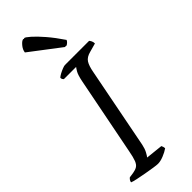

<svg xmlns="http://www.w3.org/2000/svg" viewBox="-318 -974 996 996"><g transform="rotate(-45 180.5 -476.0)"><path d="M159 0Q150 0 127 -3.5Q104 -7 76 -12Q48 -17 24.5 -22Q1 -27 -8 -31Q-7 -39 -2.5 -45Q2 -51 6 -54L34 -58Q53 -61 65 -68.5Q77 -76 84.5 -95Q92 -114 99 -152L183 -579Q191 -620 201 -636.5Q211 -653 214 -656H124Q121 -659 118.5 -663Q116 -667 116 -674Q122 -680 135 -687Q148 -694 161 -699Q174 -704 180 -704H357Q361 -700 365 -692Q369 -684 369 -673L322 -660Q290 -652 277.5 -632.5Q265 -613 258 -574L171 -128Q166 -104 157 -87Q148 -70 142 -63L236 -53Q238 -50 240 -43.5Q242 -37 242 -31Q225 -19 201 -9.5Q177 0 159 0ZM247 -769 79 -897Q81 -916 96.5 -934Q112 -952 122 -952Q123 -952 126 -950Q128 -952 130 -952Q136 -952 159 -932Q182 -912 213.5 -875.5Q245 -839 278 -790Q276 -784 269 -777.5Q262 -771 256 -769L252 -771Q250 -770 247 -769Z"/></g></svg>

Font: Texturina Light
Style: Italic
Weight: 300
Italic angle: -11°
Designer: Guillermo Torres Carreño
Foundry: Omnibus-Type
Version: Version 1.002; ttfautohint (v1.8.3)